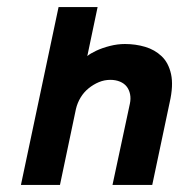

<svg xmlns="http://www.w3.org/2000/svg" viewBox="-20 -521 505 541"><path d="M39 0H149L194 -214Q198 -231 207 -246Q216 -261 229.5 -272Q243 -283 258.5 -289.5Q274 -296 291 -296Q306 -296 318 -291Q330 -286 337 -277Q344 -268 346.5 -255.5Q349 -243 346 -229L297 0H409L458 -232Q469 -280 462 -312Q455 -344 435.5 -362.5Q416 -381 389 -389Q362 -397 332 -397Q311 -397 289.5 -391.5Q268 -386 251 -378Q234 -370 226 -363L255 -501H145Z"/></svg>

Font: Advent Pro
Style: Bold Italic
Weight: 700
Italic angle: -12°
Designer: VivaRado, Andreas Kalpakidis
Foundry: VivaRado, Andreas Kalpakidis
Version: Version 3.000